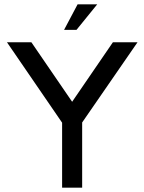

<svg xmlns="http://www.w3.org/2000/svg" viewBox="-20 -861 663 881"><path d="M274 -724H331L426 -841H336ZM611 -667H498L311 -394L124 -667H12L265 -298V0H357V-299L611 -667Z"/></svg>

Font: Maven Pro
Style: Medium
Weight: 500
Designer: Joe Prince
Foundry: Joe Prince
Version: Version 1.003